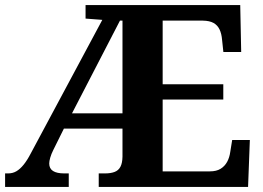

<svg xmlns="http://www.w3.org/2000/svg" viewBox="-20 -734 1033 754"><path d="M0 0V-53H11.9Q29.9 -53 44.4 -61.5Q58.9 -70 72.9 -87.3Q86.9 -104.6 100.9 -131.6L381.8 -656L316 -661V-714H923.4L927.2 -529.7H857.2L852.2 -576.8Q850.2 -601.7 842.2 -618.4Q834.1 -635.2 818.5 -643.9Q802.9 -652.6 776.4 -653H618.8V-403.2H856.9V-343.2H618.8V-61H803.7Q829.9 -61 846.2 -71.1Q862.5 -81.1 871.9 -98.2Q881.2 -115.2 884.2 -137.2L891.8 -184.3H961.2L954.2 0H367.7V-53H392.9Q414.3 -53 429.7 -58.7Q445 -64.3 452.8 -78.8Q460.6 -93.3 461 -118.9V-229.1H231L189.3 -145Q181.3 -129 177.3 -115Q173.3 -101 173.3 -92Q173.3 -72 188.3 -62.5Q203.2 -53 232.2 -53H250V0ZM262.8 -289H461V-653H451.1Z"/></svg>

Font: Noto Serif Ethiopic
Style: Regular
Weight: 400
Designer: Monotype Design Team
Foundry: Monotype Imaging Inc.
Version: Version 2.102